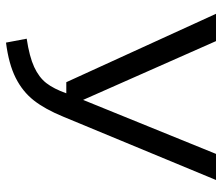

<svg xmlns="http://www.w3.org/2000/svg" viewBox="-70 -659 740 640"><g transform="rotate(90 300.0 -339.0)"><path d="M369 -180Q344 -119 314.5 -81.5Q285 -44 239 -21Q193 2 122 11L109 -58Q169 -67 203.5 -83Q238 -99 257 -123.5Q276 -148 291 -190H254L26 -689H117L313 -246L493 -689H580Z"/></g></svg>

Font: FiraDG Mono
Style: Regular
Weight: 400
Designer: Carrois Corporate & Edenspiekermann AG
Foundry: Carrois Corporate GbR & Edenspiekermann AG
Version: Version 3.206